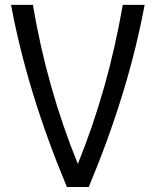

<svg xmlns="http://www.w3.org/2000/svg" viewBox="-20 -752 626 772"><path d="M249 0Q89.8 -380.9 24.4 -732.4H112.3Q168 -400.4 293 -92.8Q415 -393.6 473.6 -732.4H561.5Q496.1 -380.9 336.9 0Z"/></svg>

Font: Consola Mono
Style: Book
Weight: 400
Monospace: yes
Version: Version 2.001